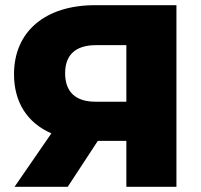

<svg xmlns="http://www.w3.org/2000/svg" viewBox="-20 -720 776 740"><path d="M348 -328C271 -328 231 -366 231 -438C231 -509 272 -546 350 -546H467V-328ZM357 -177H467V0H660V-700H346C155 -700 34 -599 34 -434C34 -325 86 -246 178 -206L36 0H241Z"/></svg>

Font: Montserrat-Alt1 ExtBd
Style: Regular
Weight: 800
Designer: Differentunic
Foundry: Differentunic
Version: Version 7.222